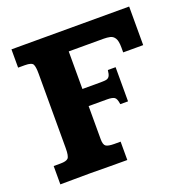

<svg xmlns="http://www.w3.org/2000/svg" viewBox="-117 -747 826 854"><g transform="rotate(-20 296.0 -319.5)"><path d="M25.9 0V-86.9H58.6Q85.4 -86.9 94.5 -96.2Q103.5 -105.5 103.5 -143.6V-496.1Q103.5 -527.8 97.4 -540Q91.3 -552.2 58.6 -552.2H26.9V-638.7H584V-456.1H489.3V-479.5Q489.3 -510.7 480.7 -523.9Q472.2 -537.1 458.5 -540Q444.8 -543 428.7 -543H263.2V-365.2H349.1Q365.2 -365.2 375.5 -366.9Q385.7 -368.7 391.1 -377.2Q396.5 -385.7 398.4 -405.8H435.1V-244.1H398.4Q395 -271.5 384.8 -277.8Q374.5 -284.2 350.6 -284.2H263.2V-127.4Q263.2 -101.1 273.9 -94Q284.7 -86.9 313 -86.9H342.8V0Q301.3 0 262 -0.2Q222.7 -0.5 168 -1Q120.6 -1 90.3 -0.5Q60.1 0 25.9 0Z"/></g></svg>

Font: Kameron
Style: Regular
Weight: 400
Designer: Vernon Adams
Foundry: Vernon Adams
Version: Version 1.100